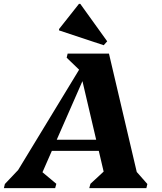

<svg xmlns="http://www.w3.org/2000/svg" viewBox="-75 -965 831 985"><path d="M-55 0 -50 -21 57 -134 -22 -27 381 -690H484L638 -34L591 -123L681 -21L676 0H383L389 -22L497 -122L470 -28L342 -574H359L123 -36L111 -108L214 -22L208 0ZM138 -191 149 -248H486L475 -191ZM348 -591 267 -669 272 -690H425V-591ZM457 -733 228 -809V-816L330 -945H337L475 -753Z"/></svg>

Font: Platypi Light
Style: Bold Italic
Weight: 700
Italic angle: -13°
Version: Version 1.200